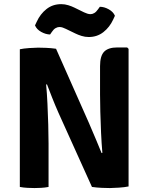

<svg xmlns="http://www.w3.org/2000/svg" viewBox="-20 -924 734 949"><path d="M78 -680.5Q96 -684.5 124.8 -686.5Q153.5 -688.5 168.5 -688.5Q183.5 -688.5 208 -687.5Q232.5 -686.5 257 -683L218.5 -509L208 -506Q212 -464.5 214.5 -412.2Q217 -360 218.5 -307.8Q220 -255.5 220 -214.5V0Q201.5 3.5 183.2 4.5Q165 5.5 150.5 5.5Q137 5.5 116.5 4.5Q96 3.5 78 0ZM269 -366.5Q252 -405 237.5 -441.8Q223 -478.5 212 -507.5L141.5 -589.5L257 -683L419 -317.5Q438 -274 454.5 -234.2Q471 -194.5 482.5 -166.5L559.5 -83L434.5 0ZM615.5 -682.5V-2.5Q597 1.5 568 3.5Q539 5.5 523.5 5.5Q508 5.5 483.8 4.5Q459.5 3.5 434.5 0L475 -165L486 -168.5Q482 -214 479.5 -268Q477 -322 475.8 -372.2Q474.5 -422.5 474.5 -457V-597Q474.5 -648 495 -668.8Q515.5 -689.5 559.5 -689.5H608.5ZM305 -781.5Q297.5 -785 289.8 -787.8Q282 -790.5 273.5 -790.5Q264.5 -790.5 254.8 -785Q245 -779.5 236.5 -766.5L227.5 -753.5Q206 -754 183.8 -766.2Q161.5 -778.5 153 -798.5L161.5 -816.5Q179 -855 209.8 -879.2Q240.5 -903.5 282.5 -903.5Q300.5 -903.5 317.5 -898.2Q334.5 -893 348.5 -886L395.5 -863Q403 -859.5 411.2 -856.8Q419.5 -854 427.5 -854Q436.5 -854 446 -859.5Q455.5 -865 464.5 -878L473.5 -890.5Q495 -890.5 517.5 -878Q540 -865.5 548 -846L539.5 -827.5Q522 -789.5 491 -765.2Q460 -741 418.5 -741Q400.5 -741 383 -746.5Q365.5 -752 352.5 -758.5Z"/></svg>

Font: Signika Negative
Style: Bold
Weight: 700
Designer: Anna Giedry
Foundry: Anna Giedry
Version: Version 2.001